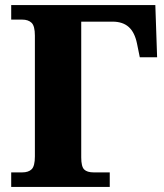

<svg xmlns="http://www.w3.org/2000/svg" viewBox="-20 -734 643 754"><path d="M24 -57H67Q92 -57 104.5 -69.5Q117 -82 117 -120V-594Q117 -632 104 -644.5Q91 -657 67 -657H24V-714H590L597 -509H529L518 -563Q509 -607 485.5 -628Q462 -649 422 -649H299V-116Q299 -80 310.5 -68.5Q322 -57 348 -57H411V0H24Z"/></svg>

Font: Noto Serif ExtraBold
Style: Regular
Weight: 800
Designer: Monotype Design Team
Foundry: Monotype Imaging Inc.
Version: Version 1.001